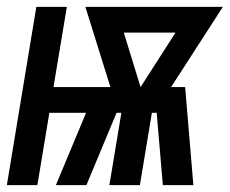

<svg xmlns="http://www.w3.org/2000/svg" viewBox="-43 -540 670 560"><path d="M-23 0 63 -520H152L113 -286H279L206 -520H607L456 -286H497L521 0H432L414 -211H400L365 0H276L311 -211H297L209 0H120L208 -211H101L66 0ZM367 -286 469 -445H318Z"/></svg>

Font: Iosevka Extended
Style: Bold Italic
Weight: 700
Width: 7
Italic angle: -9°
Monospace: yes
Designer: Belleve Invis
Foundry: Belleve Invis
Version: Version 32.5.0; ttfautohint (v1.8.4)